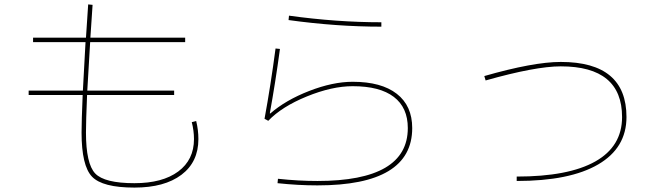

<svg xmlns="http://www.w3.org/2000/svg" viewBox="-20 -811 3040 871"><path d="M130 -620V-640H370Q378 -760 380 -791L400 -789Q397 -747 390 -640H820V-620H389Q377 -420 376 -400H770V-380H375Q370 -260 370 -210Q370 -68 412 -24Q454 20 590 20Q717 20 788.5 -33Q860 -86 860 -180Q860 -217 850 -257L870 -262Q880 -221 880 -180Q880 -76 803 -18Q726 40 590 40Q445 40 397.5 -9.5Q350 -59 350 -210Q350 -260 355 -380H110V-400H356Q361 -499 368 -620Z M1204 -297 1206 -296Q1276 -357 1383 -398.5Q1490 -440 1580 -440Q1710 -440 1780 -385.5Q1850 -331 1850 -230Q1850 30 1420 30Q1333 30 1239 20L1241 0Q1334 10 1420 10Q1830 10 1830 -230Q1830 -323 1766.5 -371.5Q1703 -420 1580 -420Q1486 -420 1372 -373.5Q1258 -327 1197 -263L1180 -272Q1208 -424 1230 -591L1250 -589Q1229 -434 1204 -297ZM1289 -720 1291 -740Q1507 -710 1710 -710V-690Q1506 -690 1289 -720Z M2177 -466Q2400 -530 2524 -530Q2822 -530 2822 -280Q2822 -140 2693.5 -65Q2565 10 2324 10V-10Q2559 -10 2680.5 -78.5Q2802 -147 2802 -280Q2802 -510 2524 -510Q2409 -510 2183 -446Z"/></svg>

Font: Mplus 1p Thin
Style: Regular
Weight: 250
Version: Version 1.061